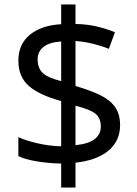

<svg xmlns="http://www.w3.org/2000/svg" viewBox="-20 -779 612 857"><path d="M253 -49Q198 -50 146 -58.5Q94 -67 62 -82V-167Q96 -151 149 -139Q202 -127 253 -126V-328Q154 -355 108 -396Q62 -437 62 -508Q62 -582 113.5 -624Q165 -666 253 -671V-759H317V-672Q370 -671 413.5 -660.5Q457 -650 493 -635L466 -561Q434 -574 395.5 -583.5Q357 -593 317 -596V-395Q383 -376 427 -354.5Q471 -333 493.5 -301.5Q516 -270 516 -220Q516 -150 464 -106.5Q412 -63 317 -53V58H253ZM253 -594Q199 -590 173.5 -569Q148 -548 148 -515Q148 -475 170.5 -453.5Q193 -432 253 -417ZM317 -131Q376 -137 403 -158.5Q430 -180 430 -214Q430 -252 406 -271.5Q382 -291 317 -307Z"/></svg>

Font: Noto Sans Historical
Style: Regular
Weight: 400
Designer: Monotype Design Team
Foundry: Monotype Imaging Inc.
Version: Version 2.013; ttfautohint (v1.8.4.7-5d5b)